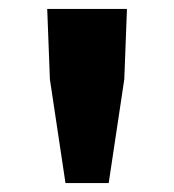

<svg xmlns="http://www.w3.org/2000/svg" viewBox="-20 -804 391 431"><path d="M127 -393 92 -626 86 -784H265L259 -626L224 -393Z"/></svg>

Font: Noto Sans KR Thin Black
Style: Regular
Weight: 900
Version: Version 2.004-H2;hotconv 1.0.118;makeotfexe 2.5.65603